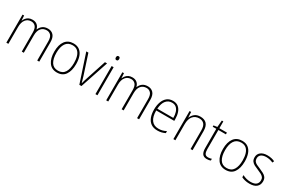

<svg xmlns="http://www.w3.org/2000/svg" viewBox="116 -1925 4654 3134"><g transform="rotate(30 2443.0 -357.5)"><path d="M559 -539Q624 -539 663 -496.5Q702 -454 702 -363V0H664V-360Q664 -437 633 -471Q602 -505 555 -505Q489 -505 450 -460Q411 -415 411 -324V0H373V-356Q373 -437 342.5 -471Q312 -505 264 -505Q197 -505 158.5 -456Q120 -407 120 -319V0H82V-529H112L117 -437H120Q130 -462 148.5 -485.5Q167 -509 196 -524Q225 -539 268 -539Q322 -539 355.5 -511Q389 -483 400 -435H403Q422 -482 460 -510.5Q498 -539 559 -539Z M1244 -265Q1244 -139 1193 -64.5Q1142 10 1038 10Q937 10 884.5 -64.5Q832 -139 832 -266Q832 -395 886 -467Q940 -539 1041 -539Q1111 -539 1156 -504.5Q1201 -470 1222.5 -408.5Q1244 -347 1244 -265ZM872 -266Q872 -154 912.5 -89.5Q953 -25 1038 -25Q1125 -25 1165 -89Q1205 -153 1205 -265Q1205 -336 1188.5 -390Q1172 -444 1136 -474.5Q1100 -505 1041 -505Q956 -505 914 -442Q872 -379 872 -266Z M1458 0 1283 -529H1323L1444 -159Q1464 -98 1477 -45H1480Q1487 -71 1494.5 -98.5Q1502 -126 1513 -157L1635 -529H1675L1498 0Z M1780 -725Q1798 -725 1804.5 -714.5Q1811 -704 1811 -688Q1811 -672 1804 -661.5Q1797 -651 1780 -651Q1764 -651 1757 -661.5Q1750 -672 1750 -688Q1750 -704 1757 -714.5Q1764 -725 1780 -725ZM1799 -529V0H1761V-529Z M2441 -539Q2506 -539 2545 -496.5Q2584 -454 2584 -363V0H2546V-360Q2546 -437 2515 -471Q2484 -505 2437 -505Q2371 -505 2332 -460Q2293 -415 2293 -324V0H2255V-356Q2255 -437 2224.5 -471Q2194 -505 2146 -505Q2079 -505 2040.5 -456Q2002 -407 2002 -319V0H1964V-529H1994L1999 -437H2002Q2012 -462 2030.5 -485.5Q2049 -509 2078 -524Q2107 -539 2150 -539Q2204 -539 2237.5 -511Q2271 -483 2282 -435H2285Q2304 -482 2342 -510.5Q2380 -539 2441 -539Z M2916 -539Q2979 -539 3018 -506.5Q3057 -474 3075.5 -419Q3094 -364 3094 -297V-265H2754Q2753 -149 2798.5 -87Q2844 -25 2932 -25Q2972 -25 3004 -33Q3036 -41 3075 -61V-23Q3042 -7 3007.5 1.5Q2973 10 2931 10Q2857 10 2809 -24Q2761 -58 2738 -119Q2715 -180 2715 -262Q2715 -341 2737.5 -404Q2760 -467 2804.5 -503Q2849 -539 2916 -539ZM2916 -505Q2847 -505 2804.5 -453Q2762 -401 2755 -299H3056Q3057 -358 3042 -405Q3027 -452 2996 -478.5Q2965 -505 2916 -505Z M3433 -539Q3510 -539 3551 -495Q3592 -451 3592 -356V0H3554V-351Q3554 -431 3521.5 -468Q3489 -505 3430 -505Q3356 -505 3312 -454Q3268 -403 3268 -300V0H3230V-529H3260L3265 -426H3268Q3284 -470 3324 -504.5Q3364 -539 3433 -539Z M3869 -24Q3888 -24 3905 -27.5Q3922 -31 3935 -36V-3Q3921 3 3904 6.5Q3887 10 3864 10Q3804 10 3778.5 -26.5Q3753 -63 3753 -133V-496H3685V-521L3753 -531L3764 -658H3792V-529H3934V-496H3792V-135Q3792 -80 3808.5 -52Q3825 -24 3869 -24Z M4423 -265Q4423 -139 4372 -64.5Q4321 10 4217 10Q4116 10 4063.5 -64.5Q4011 -139 4011 -266Q4011 -395 4065 -467Q4119 -539 4220 -539Q4290 -539 4335 -504.5Q4380 -470 4401.5 -408.5Q4423 -347 4423 -265ZM4051 -266Q4051 -154 4091.5 -89.5Q4132 -25 4217 -25Q4304 -25 4344 -89Q4384 -153 4384 -265Q4384 -336 4367.5 -390Q4351 -444 4315 -474.5Q4279 -505 4220 -505Q4135 -505 4093 -442Q4051 -379 4051 -266Z M4844 -133Q4844 -67 4799.5 -28.5Q4755 10 4667 10Q4619 10 4580 0Q4541 -10 4516 -23V-64Q4548 -46 4587 -35.5Q4626 -25 4667 -25Q4740 -25 4773 -53.5Q4806 -82 4806 -133Q4806 -167 4789.5 -188Q4773 -209 4743.5 -224.5Q4714 -240 4675 -256Q4632 -273 4598.5 -290.5Q4565 -308 4545.5 -335Q4526 -362 4526 -407Q4526 -467 4570.5 -503Q4615 -539 4694 -539Q4735 -539 4771 -531Q4807 -523 4835 -509L4820 -476Q4795 -489 4761 -497Q4727 -505 4693 -505Q4633 -505 4598.5 -480Q4564 -455 4564 -407Q4564 -374 4579.5 -353.5Q4595 -333 4624 -319Q4653 -305 4692 -289Q4733 -271 4767.5 -253.5Q4802 -236 4823 -208Q4844 -180 4844 -133Z"/></g></svg>

Font: Noto Sans Khmer SemiCondensed ExtraLight
Style: Regular
Weight: 200
Width: 4
Designer: Danh Hong and the Monotype Design Team
Foundry: Monotype Imaging Inc.
Version: Version 2.004; ttfautohint (v1.8.4.7-5d5b)